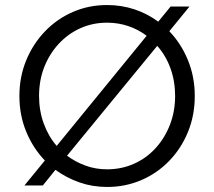

<svg xmlns="http://www.w3.org/2000/svg" viewBox="-20 -731 850 762"><path d="M405 11Q347 11 295.5 -7Q244 -25 200 -57L150 5H77L158 -94Q111 -143 84 -208.5Q57 -274 57 -350Q57 -426 84 -491.5Q111 -557 158.5 -606.5Q206 -656 269 -683.5Q332 -711 405 -711Q462 -711 513.5 -694Q565 -677 608 -645L657 -705H732L652 -607Q699 -558 726 -492Q753 -426 753 -350Q753 -274 726.5 -208.5Q700 -143 652.5 -93.5Q605 -44 541.5 -16.5Q478 11 405 11ZM205 -152 562 -589Q529 -614 489 -627.5Q449 -641 405 -641Q348 -641 299 -619Q250 -597 213 -557Q176 -517 155.5 -464.5Q135 -412 135 -350Q135 -292 153.5 -241Q172 -190 205 -152ZM405 -59Q462 -59 511.5 -81Q561 -103 597.5 -143Q634 -183 654.5 -236Q675 -289 675 -350Q675 -409 656.5 -460Q638 -511 604 -549L246 -113Q280 -88 320 -73.5Q360 -59 405 -59Z"/></svg>

Font: Red Hat Text
Style: Regular
Weight: 400
Designer: Pentagram, MCKL
Foundry: MCKL
Version: Version 1.030